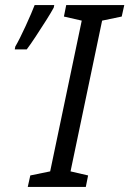

<svg xmlns="http://www.w3.org/2000/svg" viewBox="-20 -734 508 754"><path d="M85 -540Q98 -557 119.5 -589.5Q141 -622 161.5 -654.5Q182 -687 191 -704L193 -714H116Q105 -685 81 -632.5Q57 -580 40 -551L38 -540ZM317 0 326 -45 257 -61 381 -653 458 -669 468 -714H240L231 -669L301 -653L177 -61L99 -45L89 0Z"/></svg>

Font: Noto Sans Display Condensed
Style: Italic
Weight: 400
Width: 3
Designer: Monotype Design team
Foundry: Monotype Imaging Inc.
Version: 1.000